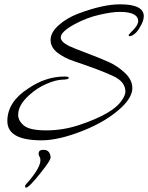

<svg xmlns="http://www.w3.org/2000/svg" viewBox="-20 -603 685 888"><path d="M645 -528Q645 -506 627 -477Q612 -450 593.5 -440Q575 -430 575 -442Q575 -443 586 -454Q619 -485 619 -505Q619 -548 534 -548Q498 -548 439 -534.5Q380 -521 325 -491Q261 -456 261 -430Q261 -409 300 -390Q321 -380 383.5 -356.5Q446 -333 484.5 -315.5Q523 -298 557.5 -266Q592 -234 592 -195Q592 -156 546 -110Q476 -43 364 1.5Q252 46 172 46Q14 46 14 -43Q14 -132 111 -194Q191 -249 279 -249Q300 -249 298 -242Q296 -235 268 -234.5Q240 -234 196 -215.5Q152 -197 114 -162Q64 -117 64 -72Q64 -44 91 -22Q118 0 194 0Q270 0 344 -24Q504 -77 544 -140Q560 -163 560 -179Q560 -225 504 -251Q439 -281 322 -320Q277 -335 245.5 -359.5Q214 -384 214 -418.5Q214 -453 251.5 -486.5Q289 -520 342 -540Q456 -583 535 -583Q645 -583 645 -528ZM170 194Q114 265 100 265Q96 265 96 256Q96 253 119 228Q181 152 163 122Q156 110 160 100Q163 90 181 90Q199 90 206.5 101Q214 112 214 125.5Q214 139 170 194Z"/></svg>

Font: Allura
Style: Regular
Weight: 400
Designer: Robert E. Leuschke
Foundry: Robert E. Leuschke
Version: Version 1.004